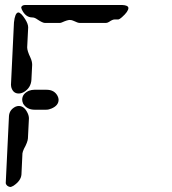

<svg xmlns="http://www.w3.org/2000/svg" viewBox="-20 -780 690 770"><path d="M80 -760H470Q494 -759 495 -748Q495 -734 469 -711Q460 -703 455 -702H440Q431 -702 417 -692Q410 -688 405 -688H300Q292 -688 276 -696Q268 -700 260 -700Q250 -700 228 -690Q223 -688 220 -688H160Q151 -688 130 -702Q119 -710 110 -710Q82 -710 67 -743Q65 -748 65 -750Q67 -759 80 -760ZM24 -440 36 -690Q40 -728 53 -730Q64 -730 81 -703Q93 -684 93 -670L89 -590Q89 -576 102 -549Q109 -534 109 -520L106 -460Q104 -428 76 -411Q65 -405 55 -405Q32 -405 25 -431Q24 -435 24 -440ZM3 -45 16 -315Q18 -340 42 -352Q49 -355 55 -355Q77 -355 90 -328Q96 -316 96 -305L92 -225Q91 -210 76 -183Q71 -172 70 -165L66 -80Q64 -55 34 -35Q25 -30 21 -30Q6 -33 3 -45ZM165 -340H119Q88 -340 73 -364Q69 -373 69 -380Q69 -404 96 -416Q107 -420 117 -420H167Q198 -420 211 -395Q215 -387 215 -380Q215 -357 187 -345Q176 -340 165 -340Z"/></svg>

Font: Segment14
Style: Regular
Weight: 400
Monospace: yes
Designer: Paul Flo Williams
Foundry: His Deeds Are Dust
Version: Version 1.002